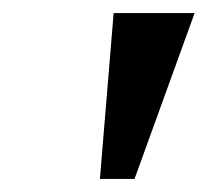

<svg xmlns="http://www.w3.org/2000/svg" viewBox="-20 -734 318 294"><path d="M133 -460H186L278 -714H154Z"/></svg>

Font: Noto Serif Tamil Condensed SemiBold
Style: Italic
Weight: 600
Width: 3
Italic angle: -12°
Designer: Indian Type Foundry, Tom Grace, and the Monotype Design Team
Foundry: Monotype Imaging Inc.
Version: Version 2.003